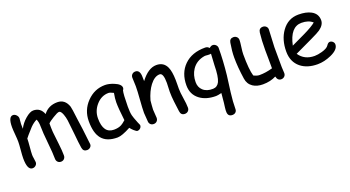

<svg xmlns="http://www.w3.org/2000/svg" viewBox="-51 -1126 3503 1919"><g transform="rotate(-20 1700.0 -167.0)"><path d="M688 40.5Q647.9 40.5 641.1 -2Q632.3 -55.7 623.5 -153.3L606.9 -304.7Q602.1 -338.4 590.3 -370.6Q573.7 -414.6 554.2 -414.6Q536.1 -414.6 486.8 -383.8Q439.9 -355.5 425.3 -338.4Q424.8 -292.5 427.7 -246.6L442.4 -116.2Q451.7 -39.1 451.7 11.2Q451.7 32.7 438.2 46.6Q424.8 60.5 403.8 60.5Q382.8 60.5 369.4 46.6Q356 32.7 356 11.2Q356 -47.9 344 -163.3Q332 -278.8 332 -337.9Q332 -389.6 317.4 -418.5Q283.2 -402.8 248 -367.7L190.4 -303.2Q182.6 -291.5 165.5 -272.5Q165.5 -243.2 160.2 -186Q154.8 -128.9 154.8 -101.6Q154.8 -86.9 159.4 -60.5Q164.1 -34.2 164.1 -22.5Q164.1 -2.4 149.2 11.2Q134.3 24.9 114.3 24.9Q59.1 24.9 59.1 -100.6Q59.1 -129.9 64.5 -188Q69.8 -246.1 69.8 -275.4Q69.8 -301.3 65.2 -353Q60.5 -404.8 60.5 -431.2Q60.5 -542 110.4 -542Q129.4 -542 145.3 -525.4Q161.1 -508.8 161.1 -489.3Q161.1 -480 158.7 -460.4Q156.2 -440.9 156.2 -430.7L157.2 -379.4Q182.6 -431.6 231.9 -473.9Q281.2 -516.1 315.9 -516.1Q392.6 -516.1 421.4 -439.9Q448.2 -475.6 485.4 -493.4Q522.5 -511.2 570.3 -511.2Q651.9 -511.2 681.6 -423.3Q687.5 -405.8 701.7 -286.1Q715.3 -202.1 736.8 -6.3Q738.3 13.2 723.6 26.9Q709 40.5 688 40.5Z M1226.1 32.2Q1216.8 32.2 1192.4 10.7Q1170.4 -9.3 1159.7 -24.9Q1112.8 0.5 1077.1 13.4Q1041.5 26.4 1017.6 26.4Q903.3 26.4 851.1 -38.1Q801.8 -98.6 801.8 -223.6Q801.8 -341.8 883.1 -425.8Q964.4 -509.8 1077.1 -509.8Q1119.6 -509.8 1172.4 -487.8Q1238.8 -460.4 1238.8 -421.9Q1238.8 -408.7 1229 -398.4Q1224.1 -379.9 1221.4 -337.4Q1218.8 -294.9 1218.3 -228.5Q1217.8 -168 1226.6 -132.8Q1231.4 -111.3 1257.3 -46.9Q1260.7 -38.1 1268.6 -21L1271.5 -12.7Q1271.5 6.8 1257.8 19.5Q1244.1 32.2 1226.1 32.2ZM1124.5 -307.1Q1124.5 -328.1 1127.2 -352.8Q1129.9 -377.4 1135.3 -405.3Q1117.2 -414.6 1104.2 -418.9Q1091.3 -423.3 1083.5 -423.3Q1007.8 -423.3 952.9 -361.6Q897.9 -299.8 897.9 -219.2Q897.9 -139.2 926.3 -99.1Q954.6 -59.1 1011.2 -59.1Q1058.1 -59.1 1090.8 -76.2Q1108.4 -85.4 1140.1 -113.3Q1124.5 -242.7 1124.5 -307.1Z M1731 34.7Q1689 34.7 1683.6 -11.2L1669.9 -118.2Q1663.1 -175.3 1663.1 -225.1Q1663.1 -238.8 1664.8 -271.5Q1666.5 -304.2 1666.5 -317.9Q1666.5 -423.3 1627.4 -423.3Q1572.8 -423.3 1522.9 -358.4Q1478 -299.3 1452.6 -209Q1451.7 -189.9 1448.2 -161.1Q1445.3 -136.7 1445.3 -113.8Q1445.3 -99.1 1448.2 -69.8Q1451.2 -40.5 1451.2 -25.9Q1451.2 -3.9 1437.7 9.8Q1424.3 23.4 1403.3 23.4Q1381.8 23.4 1368.7 9.8Q1355.5 -3.9 1355.5 -25.9Q1355.5 -40.5 1352.3 -69.8Q1349.1 -99.1 1349.1 -113.8Q1349.1 -164.1 1356.2 -253.2Q1363.3 -342.3 1363.3 -392.6Q1363.3 -408.2 1361.6 -439Q1359.9 -469.7 1359.9 -485.4Q1359.9 -506.3 1373.8 -519.8Q1387.7 -533.2 1408.2 -533.2Q1453.1 -533.2 1457.5 -469.7L1459 -412.6Q1541 -522 1627.4 -522Q1705.6 -522 1736.3 -453.1Q1757.3 -407.2 1759.3 -317.4V-268.1L1758.8 -222.7Q1758.8 -182.1 1769.3 -117.9Q1779.8 -53.7 1779.8 -13.7Q1779.8 7.8 1765.9 21.2Q1752 34.7 1731 34.7Z M2255.9 -183.6 2233.4 -11.2Q2221.2 85 2221.2 162.6Q2221.2 182.6 2208 195.1Q2194.8 207.5 2173.3 207.5Q2128.4 207.5 2125.5 162.1Q2124 142.6 2127.9 112.3L2134.3 62.5L2143.6 -36.6Q2101.6 -26.4 2084.5 -26.4Q1978 -26.4 1912.1 -77.1Q1841.3 -131.3 1841.3 -227.5Q1841.3 -358.9 1921.9 -438.5Q2004.4 -520 2146.5 -519Q2173.3 -519 2187 -499.5Q2208 -516.6 2224.1 -516.6Q2243.7 -516.6 2258.1 -502.4Q2272.5 -488.3 2272.5 -469.7Q2272.5 -337.4 2255.9 -183.6ZM2111.8 -441.4Q2022 -426.8 1976.1 -357.4Q1939 -301.3 1939 -225.6Q1939 -172.4 1974.1 -139.2Q2012.7 -102.5 2081.1 -104.5Q2127.4 -106 2148.9 -150.4Q2172.4 -200.7 2173.8 -321.8L2180.7 -441.4Q2170.9 -438.5 2146.5 -439.9Q2119.6 -442.9 2111.8 -441.4Z M2798.3 -285.2Q2798.3 -250 2798.8 -179.7Q2799.3 -109.4 2799.3 -74.2Q2799.3 -63.5 2801 -41.5Q2802.7 -19.5 2802.7 -8.8Q2802.7 12.2 2788.6 25.6Q2774.4 39.1 2753.9 39.1Q2716.3 39.1 2706.1 -7.3Q2645 24.4 2565.4 24.4Q2501.5 24.4 2459.5 -3.9Q2413.1 -35.2 2404.3 -95.2Q2385.3 -224.6 2385.3 -325.7Q2385.3 -392.6 2399.9 -478Q2406.7 -520.5 2446.3 -520.5Q2467.3 -520.5 2481.4 -507.1Q2495.6 -493.7 2495.6 -472.7Q2495.6 -450.2 2488.5 -400.9Q2481.4 -351.6 2481.4 -325.7Q2481.4 -244.1 2486.8 -186Q2492.2 -127.9 2502.9 -92.8Q2519 -84 2534.7 -79.3Q2550.3 -74.7 2565.4 -74.7Q2630.9 -74.7 2703.6 -95.7L2703.1 -194.8L2702.1 -289.6Q2702.1 -395 2711.4 -472.7Q2716.8 -517.6 2758.8 -517.6Q2779.8 -517.6 2793.9 -503.9Q2808.1 -490.2 2807.1 -469.7Z M3147.9 22.5Q3037.6 22.5 2969.2 -32.7Q2894.5 -93.8 2894.5 -203.6Q2894.5 -330.6 2956.1 -416.5Q3022.9 -510.3 3134.8 -510.3Q3215.8 -510.3 3267.1 -482.9Q3330.1 -449.2 3330.1 -379.4Q3330.1 -330.6 3274.9 -290.5Q3250.5 -272.9 3171.4 -235.8L2984.9 -147.5Q3012.2 -106.9 3053 -86.4Q3093.8 -65.9 3147.9 -65.9Q3181.6 -65.9 3227.1 -78.6Q3284.7 -94.7 3301.3 -120.8Q3317.9 -147 3336.9 -147Q3354 -147 3367.4 -134Q3380.9 -121.1 3380.9 -104Q3380.9 -49.8 3293.5 -10.7Q3218.8 22.5 3147.9 22.5ZM3134.8 -422.4Q3075.2 -422.4 3035.6 -376.2Q2996.1 -330.1 2976.6 -237.3L3126.5 -308.6Q3214.8 -351.6 3252.4 -383.3Q3210.4 -422.4 3134.8 -422.4Z"/></g></svg>

Font: Bharatayuddha
Style: Regular
Weight: 400
Designer: R.S. Wihananto
Foundry: R.S. Wihananto
Version: Version 2.0.1